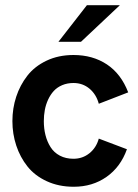

<svg xmlns="http://www.w3.org/2000/svg" viewBox="-20 -710 530 740"><path d="M205.1 -548.8 314.9 -689.9H441.9L292 -548.8ZM264.2 9.8Q206.5 9.8 160.4 -11.5Q114.3 -32.7 85.9 -68.4Q57.6 -104 42.7 -148.9Q27.8 -193.8 27.8 -243.2Q27.8 -292.5 42.5 -337.2Q57.1 -381.8 85.4 -418.2Q113.8 -454.6 159.7 -476.3Q205.6 -498 263.2 -498Q337.4 -498 392.1 -461.7Q446.8 -425.3 474.1 -354L360.8 -310.1Q351.1 -346.2 325 -368.2Q298.8 -390.1 263.2 -390.1Q239.3 -390.1 219.7 -381.8Q200.2 -373.5 187.3 -359.4Q174.3 -345.2 165.5 -326.2Q156.7 -307.1 152.8 -286.4Q148.9 -265.6 148.9 -243.2Q148.9 -214.4 155.3 -189.2Q161.6 -164.1 174.8 -143.1Q188 -122.1 210.7 -110.1Q233.4 -98.1 263.2 -98.1Q298.3 -98.1 324.7 -119.4Q351.1 -140.6 360.8 -175.8L469.2 -134.8Q444.8 -66.4 390.6 -28.3Q336.4 9.8 264.2 9.8Z"/></svg>

Font: HK Grotesk Legacy
Style: Bold
Weight: 700
Designer: Alfredo Marco Pradil
Foundry: Hanken Design Co.
Version: Version 2.022;PS 002.022;hotconv 1.0.88;makeotf.lib2.5.64775